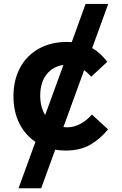

<svg xmlns="http://www.w3.org/2000/svg" viewBox="-20 -778 640 1005"><path d="M269 5.5 195.5 207.5H77L165.5 -35.5Q111.5 -71.5 81 -132.5Q50.5 -193.5 50.5 -274.5Q50.5 -359 85 -423.2Q119.5 -487.5 183 -523Q246.5 -558.5 330 -558.5L355.5 -557.5L428 -757.5H546.5L462.5 -526.5Q505 -502.5 541.5 -454.5L457.5 -376.5Q436.5 -399.5 420.5 -411L312 -113Q322.5 -111.5 332.5 -111.5Q367.5 -111.5 401.8 -130.2Q436 -149 461 -178.5L545.5 -101Q506 -51.5 453 -20.8Q400 10 325 10Q296 10 269 5.5ZM216.5 -176 312 -438Q256.5 -430.5 223.5 -388.2Q190.5 -346 190.5 -277.5Q190.5 -217.5 216.5 -176Z"/></svg>

Font: JuliaMono ExtraBold
Style: Regular
Weight: 800
Monospace: yes
Designer: cormullion
Foundry: corm
Version: Version 0.055; ttfautohint (v1.8.4)